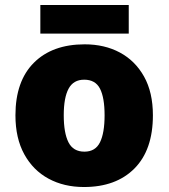

<svg xmlns="http://www.w3.org/2000/svg" viewBox="-20 -741 677 771"><path d="M594 -278Q594 -139 520 -64.5Q446 10 317 10Q237 10 175 -23.5Q113 -57 77.5 -121.5Q42 -186 42 -278Q42 -415 116 -489Q190 -563 320 -563Q400 -563 461.5 -530Q523 -497 558.5 -433.5Q594 -370 594 -278ZM236 -278Q236 -207 255 -169.5Q274 -132 319 -132Q363 -132 381.5 -169.5Q400 -207 400 -278Q400 -349 381.5 -385Q363 -421 318 -421Q275 -421 255.5 -385Q236 -349 236 -278ZM497 -721V-606H142V-721Z"/></svg>

Font: Noto Sans Georgian Black
Style: Regular
Weight: 900
Designer: Monotype Design Team, Akaki Razmadze
Foundry: Google LLC
Version: Version 2.005; ttfautohint (v1.8.4.7-5d5b)